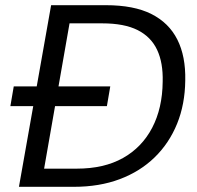

<svg xmlns="http://www.w3.org/2000/svg" viewBox="-20 -720 760 740"><path d="M20 -311 33 -387H405L392 -311ZM53 0 177 -700H388Q496 -700 563.5 -666Q631 -632 663.5 -567.5Q696 -503 694 -410Q693 -318 662.5 -243Q632 -168 576 -113.5Q520 -59 441.5 -29.5Q363 0 265 0ZM150 -70H276Q381 -70 454 -111Q527 -152 566.5 -227.5Q606 -303 607 -405Q609 -478 585.5 -528Q562 -578 510.5 -604Q459 -630 374 -630H248Z"/></svg>

Font: DM Sans 20pt
Style: Italic
Weight: 400
Italic angle: -10°
Version: Version 4.004;gftools[0.9.30]